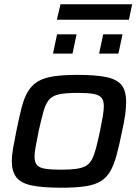

<svg xmlns="http://www.w3.org/2000/svg" viewBox="-20 -867 646 895"><path d="M265 8Q176 8 126 -3Q76 -14 55.5 -41.5Q35 -69 35 -116Q35 -142 41 -176Q47 -210 56 -255Q69 -319 80.5 -364.5Q92 -410 110 -440Q128 -470 156 -487Q184 -504 229 -511Q274 -518 341 -518Q429 -518 478.5 -507Q528 -496 548 -468.5Q568 -441 568 -393Q568 -366 563.5 -332.5Q559 -299 549 -255Q536 -190 523.5 -144Q511 -98 494 -68.5Q477 -39 449 -22Q421 -5 377 1.5Q333 8 265 8ZM264 -76Q307 -76 335.5 -80Q364 -84 381 -94Q398 -104 408.5 -124Q419 -144 427.5 -176Q436 -208 446 -255Q454 -295 459 -324Q464 -353 464 -373Q464 -399 452.5 -412Q441 -425 415 -429.5Q389 -434 341 -434Q287 -434 256 -427.5Q225 -421 209 -402.5Q193 -384 183 -348.5Q173 -313 160 -255Q152 -214 146.5 -185Q141 -156 141 -136Q141 -111 152 -98Q163 -85 190 -80.5Q217 -76 264 -76ZM442 -617 461 -707H551L532 -617ZM227 -617 246 -707H337L318 -617ZM245 -775 262 -847H596L581 -775Z"/></svg>

Font: Saira SemiExpanded Medium
Style: Italic
Weight: 500
Width: 6
Italic angle: -12°
Designer: Hector Gatti with collaboration of the Omnibus-Type team
Foundry: Omnibus-Type
Version: Version 1.101